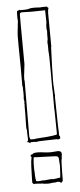

<svg xmlns="http://www.w3.org/2000/svg" viewBox="-52 -734 321 767"><g transform="rotate(-5 108.5 -350.5)"><path d="M53 -166Q53 -168 55 -170H66Q75 -170 78 -169Q86 -171 90 -171L162 -173V-171Q166 -171 167 -172L173 -174L174 -177Q173 -180 173 -184Q173 -185 172 -186L171 -185Q171 -185 170.5 -185.5Q170 -186 170 -190Q170 -194 170 -202.5Q170 -211 169 -227L167 -341Q167 -344 168 -345L167 -355Q167 -369 166 -378.5Q165 -388 165 -403Q165 -427 166 -461.5Q167 -496 169 -542H170L169 -678Q169 -684 170 -685Q170 -687 169 -687L170 -689Q171 -691 170.5 -692.5Q170 -694 172 -696V-699Q170 -699 169 -700.5Q168 -702 166 -704Q141 -704 138 -703Q135 -703 130.5 -703.5Q126 -704 119 -704H112L99 -703Q94 -701 88 -700Q82 -699 58 -699L55 -701Q54 -700 53 -700V-699Q52 -698 51 -698L46 -697Q46 -693 45.5 -690Q45 -687 45 -685V-671Q45 -661 46 -658L45 -648Q44 -646 44 -639L43 -630Q42 -622 41.5 -616.5Q41 -611 40.5 -606.5Q40 -602 40 -596Q40 -590 40 -581Q40 -572 40 -558Q40 -544 40.5 -522Q41 -500 41 -469Q41 -438 41 -395H42Q43 -391 42.5 -385.5Q42 -380 43 -376V-358Q43 -354 42.5 -350.5Q42 -347 42 -344Q42 -344 44 -334L43 -327Q43 -321 44 -320H43L44 -319Q43 -318 43 -317V-282Q43 -269 42.5 -258Q42 -247 42 -234Q42 -229 42.5 -225.5Q43 -222 44 -218V-205L45 -182Q45 -180 44 -180V-179Q44 -177 45 -176Q44 -176 42 -174V-173Q41 -174 40 -174V-173Q39 -173 38 -172Q40 -172 44 -171Q48 -170 50 -168Q51 -168 53 -166ZM160 -357V-300Q161 -287 161 -260.5Q161 -234 162 -192Q160 -191 156 -190Q152 -189 144 -188Q136 -187 122 -185.5Q108 -184 86 -183Q83 -182 79 -182.5Q75 -183 73 -181H56Q54 -181 52.5 -186Q51 -191 51 -196L52 -417L50 -421L52 -422Q51 -423 51 -425V-427H52L51 -431L57 -483Q56 -580 56 -628.5Q56 -677 56 -679Q56 -687 59 -688.5Q62 -690 67 -690Q78 -690 85.5 -689.5Q93 -689 101 -689Q120 -689 130.5 -689.5Q141 -690 158 -690Q158 -677 158.5 -665Q159 -653 159 -640Q158 -638 157.5 -631Q157 -624 157 -618Q157 -615 157.5 -613Q158 -611 158 -610H159Q159 -608 158 -607L159 -602Q158 -601 158 -600V-574Q156 -564 156 -563Q156 -558 156.5 -554Q157 -550 157 -546V-526Q158 -521 158.5 -500.5Q159 -480 159 -443V-381Q159 -375 159.5 -369Q160 -363 160 -357ZM173 -120Q168 -125 158 -125Q153 -125 146 -124Q139 -123 131 -123Q116 -123 102.5 -125Q89 -127 79 -127Q63 -127 59 -123V-122L52 -120Q50 -118 50 -117L49 -116Q49 -114 50 -113.5Q51 -113 52 -112H53Q52 -104 51.5 -102Q51 -100 50 -93.5Q49 -87 48.5 -72Q48 -57 47 -23V-8Q47 -7 51 -4V-2Q52 -2 54 -2.5Q56 -3 59 -3Q63 -3 67.5 -2.5Q72 -2 78 -2V-1L82 -2Q95 1 110 1Q114 1 118.5 0.5Q123 0 128 -1H137Q147 -3 148 -3Q156 -3 159 0L160 2Q161 3 162 3L163 1Q165 -1 167 -1V-5H169Q169 -32 169.5 -46Q170 -60 170 -67Q170 -74 170.5 -77.5Q171 -81 171 -87L173 -96Q173 -107 174 -108L175 -109L174 -112ZM160 -19 133 -15Q131 -15 128.5 -15.5Q126 -16 123 -16L103 -14Q101 -14 98 -13.5Q95 -13 93 -13V-14L73 -12Q61 -12 62 -16Q63 -20 61 -23L60 -39Q60 -43 60 -48Q60 -53 59 -60V-73Q59 -89 60 -96Q61 -103 61 -108L67 -109Q70 -108 78 -108Q106 -107 122.5 -106.5Q139 -106 147 -105.5Q155 -105 157.5 -103Q160 -101 161 -96L163 -65Q161 -23 160 -19Z"/></g></svg>

Font: Londrina Sketch
Style: Regular
Weight: 400
Designer: Marcelo Magalhaes
Foundry: Marcelo Magalhães
Version: Version 1.002